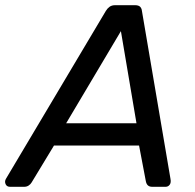

<svg xmlns="http://www.w3.org/2000/svg" viewBox="-60 -720 753 740"><path d="M-21 0Q-34 0 -38.5 -10.5Q-43 -21 -37 -31L348 -678Q354 -688 362.5 -694Q371 -700 384 -700H460Q474 -700 480 -694Q486 -688 487 -678L597 -31Q600 -16 594 -8Q588 0 578 0H527Q516 0 510 -5.5Q504 -11 502 -22L476 -159H148L62 -17Q58 -10 50.5 -5Q43 0 33 0ZM195 -245H466L406 -600Z"/></svg>

Font: Rubik
Style: Italic
Weight: 400
Italic angle: -12°
Designer: Hubert and Fischer
Foundry: Hubert and Fischer
Version: Version 2.300;gftools[0.9.30]